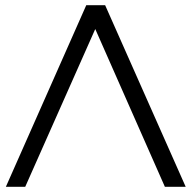

<svg xmlns="http://www.w3.org/2000/svg" viewBox="-20 -720 738 740"><path d="M385.2 -700 695.7 0H615.5L324.9 -658.5H369.5L77.2 0H2.6L312.5 -700Z"/></svg>

Font: Montserrat Thin
Style: Regular
Weight: 100
Designer: Julieta Ulanovsky
Foundry: Julieta Ulanovsky
Version: Version 9.000